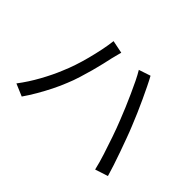

<svg xmlns="http://www.w3.org/2000/svg" viewBox="-126 -980 1252 1252"><g transform="rotate(45 500.0 -354.0)"><path d="M229 -317Q246 -356 261.5 -402Q277 -448 290 -498Q303 -548 313 -596.5Q323 -645 328 -688L417 -670Q414 -659 410.5 -646Q407 -633 404 -620.5Q401 -608 398 -597Q393 -574 384.5 -536.5Q376 -499 364 -455.5Q352 -412 338 -367Q324 -322 308 -284Q290 -238 266 -190Q242 -142 215 -95.5Q188 -49 160 -9L75 -45Q123 -108 163.5 -181.5Q204 -255 229 -317ZM722 -355Q707 -394 688.5 -437.5Q670 -481 650.5 -524.5Q631 -568 612.5 -606Q594 -644 577 -672L658 -699Q673 -672 691.5 -634Q710 -596 730 -553Q750 -510 769 -466Q788 -422 804 -382Q819 -346 835.5 -300.5Q852 -255 869 -208Q886 -161 900 -117.5Q914 -74 924 -40L835 -11Q823 -63 804 -122Q785 -181 764 -242Q743 -303 722 -355Z"/></g></svg>

Font: Farlight84_Sys_V01
Style: Regular
Weight: 400
Designer: Ryoko NISHIZUKA  (kana, bopomofo & ideographs); Paul D. Hunt (Latin, Greek & Cyrillic); Sandoll Communications , Soo-you
Foundry: Adobe
Version: Version 2.004;October 29, 2024;FontCreator 14.0.0.2814 64-bi